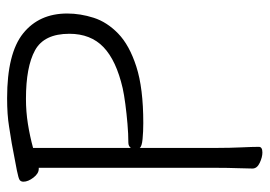

<svg xmlns="http://www.w3.org/2000/svg" viewBox="-129 -618 758 540"><g transform="rotate(-90 250.0 -348.0)"><path d="M48 -618H45Q32 -618 20.5 -633Q9 -648 9 -661Q9 -668 13.5 -671.5Q18 -675 40.5 -679.5Q63 -684 117 -694Q131 -696 164 -701.5Q197 -707 244 -707Q370 -707 426 -662Q482 -617 482 -538Q482 -501 470 -463.5Q458 -426 425.5 -394.5Q393 -363 332.5 -343.5Q272 -324 174 -324Q150 -324 129 -326Q108 -328 104 -334V-115Q104 -81 105.5 -48.5Q107 -16 107 1Q107 11 91 11Q78 11 62 3.5Q46 -4 46 -17Q46 -29 47 -58Q48 -87 48 -116ZM104 -359Q109 -366 119 -366Q143 -366 172 -368.5Q201 -371 227.5 -374.5Q254 -378 272 -382Q350 -400 387.5 -436Q425 -472 425 -532Q425 -603 378.5 -628.5Q332 -654 242 -654Q206 -654 171.5 -648.5Q137 -643 104 -634Z"/></g></svg>

Font: Moon Stars Kai T HW Light
Style: Regular
Weight: 300
Designer: GuiWonder
Version: Version 1.101